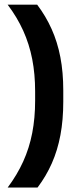

<svg xmlns="http://www.w3.org/2000/svg" viewBox="-20 -696 354 839"><path d="M133.5 -296.5Q133.5 -372 120.8 -437.5Q108 -503 81.5 -561.8Q55 -620.5 13.5 -675.5H142.5Q180 -626 205.5 -569.2Q231 -512.5 243.8 -446.2Q256.5 -380 256.5 -300.5V-251.5Q256.5 -172 244 -105.5Q231.5 -39 206.5 17.5Q181.5 74 144 123.5H13.5Q55 68 81.5 9.5Q108 -49 120.8 -114.8Q133.5 -180.5 133.5 -256Z"/></svg>

Font: Anek Gujarati SemiBold
Style: Regular
Weight: 600
Designer: Mrunmayee Ghaisas (Gujarati), Yesha Goshar (Latin)
Foundry: Ek Type
Version: Version 1.003